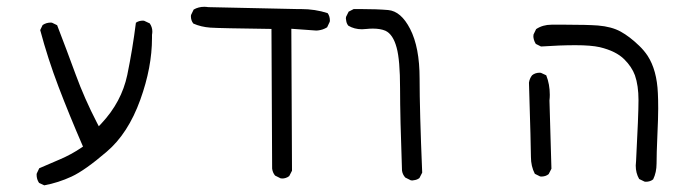

<svg xmlns="http://www.w3.org/2000/svg" viewBox="-20 -432 2040 576"><path d="M436 -317.9Q436 -322.3 436 -327.6Q437 -333 437 -337.4Q437 -350.6 429.2 -361.8L412.6 -369.6Q410.6 -370.1 409.2 -370.1Q396.5 -370.1 387.7 -363.8Q377.9 -285.2 361.8 -207Q344.7 -126 284.2 -61.5L276.4 -53.2L271 -63.5Q233.4 -136.2 206.8 -209Q180.2 -281.7 151.4 -356.4L136.2 -363.8Q134.3 -364.3 132.8 -364.3Q118.7 -364.3 107.9 -356.9L100.6 -341.8Q123.5 -255.9 155.5 -171.9Q187.5 -87.9 229 7.8L223.1 11.7Q193.4 31.7 160.6 45.7Q127.9 59.6 97.7 72.8L90.3 88.4Q89.8 90.3 89.8 91.8Q89.8 106 97.2 116.7L112.8 124Q154.8 116.2 194.8 97.7Q234.9 79.1 299.8 23.4Q364.3 -31.2 400.9 -132.8Q436 -230 436 -317.9Z M821.8 103Q823.7 103.5 827.6 103.5Q831.5 103.5 837.2 101.8Q842.8 100.1 847.7 96.2L856 80.1L854 -345.7Q926.8 -340.3 929.2 -340.3Q931.6 -340.3 934.8 -340.8Q938 -341.3 941.7 -342Q945.3 -342.8 948.2 -343.8Q955.1 -346.2 961.4 -350.1L969.2 -366.7Q969.7 -368.7 969.7 -370.1Q969.7 -383.3 962.9 -392.6Q925.3 -404.8 883.3 -404.8Q877.9 -404.8 872.6 -404.8H872.1L604.5 -410.6Q598.6 -411.6 592.8 -411.6Q575.2 -411.6 561 -403.3L553.2 -387.2Q552.7 -385.3 552.7 -383.8Q552.7 -370.1 560.1 -361.3Q583 -351.1 611.1 -349.1Q639.2 -347.2 794.4 -345.2L796.4 73.7Q797.9 85.9 805.2 94.7Z M1212.4 108.9Q1214.4 109.4 1216.8 109.4Q1219.2 109.4 1223.1 108.4Q1231.4 107.4 1238.3 102.1L1246.6 85.9Q1238.8 -101.1 1238.8 -196.3Q1238.8 -290 1210.4 -345.2Q1183.1 -398.4 1144.5 -401.9Q1110.8 -404.8 1063.5 -404.8Q1052.7 -404.8 1041 -404.8L1025.9 -397L1018.1 -381.3Q1017.6 -379.4 1017.6 -376.7Q1017.6 -374 1018.6 -370.1Q1019.5 -361.8 1024.9 -355Q1043 -344.2 1065.9 -344.2Q1071.8 -344.2 1080.3 -345.2Q1088.9 -346.2 1098.6 -346.2Q1121.1 -346.2 1136.2 -339.8Q1159.2 -329.1 1169.9 -289.1Q1180.2 -252 1180.2 -166.7Q1180.2 -81.5 1186 79.6Q1187.5 91.3 1195.8 100.6Z M1603.5 97.7Q1617.2 97.7 1626 90.3L1634.3 74.2L1628.4 -130.4Q1629.4 -139.2 1629.4 -147.5Q1629.4 -179.2 1618.7 -206.1L1603 -213.4Q1601.1 -213.9 1599.6 -213.9Q1585.4 -213.9 1576.2 -206.1Q1568.8 -196.8 1566.9 -184.1Q1572.8 10.7 1572.8 38.8Q1572.8 66.9 1584.5 89.4L1600.1 97.2Q1602.1 97.7 1603.5 97.7ZM1917 113.3Q1930.7 113.3 1939.5 106Q1949.7 85 1949.7 58.6Q1949.7 29.3 1952.1 -24.7Q1954.6 -78.6 1954.6 -106.2Q1954.6 -133.8 1953.6 -152.3Q1950.7 -221.7 1922.9 -264.6Q1912.1 -280.8 1897.9 -294.4Q1869.1 -322.3 1842 -337.2Q1814.9 -352.1 1773.9 -355.5Q1740.7 -357.9 1678.7 -357.9Q1660.6 -357.9 1640.6 -357.9H1634.3Q1608.4 -357.9 1588.4 -344.7L1580.6 -328.6Q1580.1 -326.7 1580.1 -322.8Q1580.1 -318.8 1581.8 -312.7Q1583.5 -306.6 1587.4 -300.3L1603 -292.5Q1660.2 -296.4 1706.5 -296.4Q1752.9 -296.4 1779.3 -290.5Q1828.1 -278.8 1853 -253.9Q1875.5 -231.4 1884.8 -206.1Q1895.5 -175.3 1895.5 -131.6Q1895.5 -87.9 1888.2 51.3Q1887.2 60.5 1887.2 64.5Q1887.2 87.4 1897.5 105L1913.6 112.8Q1915.5 113.3 1917 113.3Z"/></svg>

Font: NaikaiFont
Style: Light
Weight: 300
Version: Version 1.89